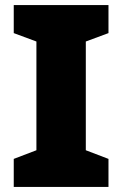

<svg xmlns="http://www.w3.org/2000/svg" viewBox="-20 -734 480 754"><path d="M406 0V-110L317 -144V-571L406 -604V-714H34V-604L123 -571V-144L34 -110V0Z"/></svg>

Font: Noto Sans Sinhala Black
Style: Regular
Weight: 900
Designer: Jelle Bosma - Monotype Design Team
Foundry: Monotype Imaging Inc.
Version: Version 2.006